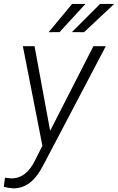

<svg xmlns="http://www.w3.org/2000/svg" viewBox="-63 -770 617 1004"><path d="M199.2 -85.9 425.3 -528.3H490.2L168 85Q132.3 156.2 92.5 186Q52.7 215.8 3.9 214.8Q-14.6 213.9 -43 207L-37.1 159.2L-7.8 162.6Q74.2 166 121.6 65.9L158.7 -7.8L56.6 -528.3H117.7ZM460.4 -749.5H534.2L376.5 -601.6L313 -602.1ZM314 -749.5H383.8L248.5 -602.1L191.4 -601.6Z"/></svg>

Font: RobotoInd Light
Style: Italic
Weight: 300
Italic angle: -12°
Designer: Google
Version: Version 2.001151; 2014